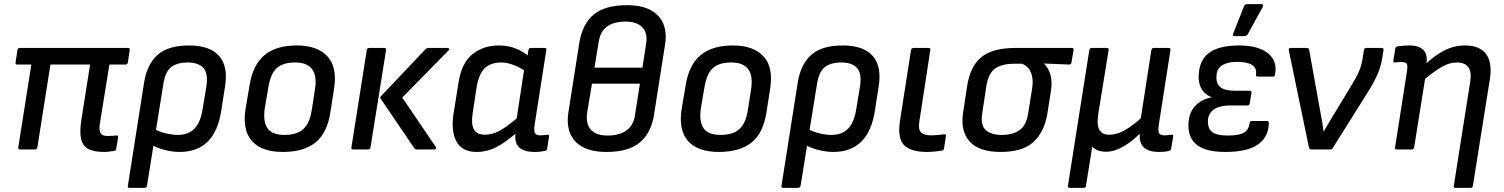

<svg xmlns="http://www.w3.org/2000/svg" viewBox="-20 -720 7245 925"><path d="M480 12Q434 12 407 -1.5Q380 -15 371.5 -47.5Q363 -80 371 -136L414 -409H223L160 -10Q158 0 149 0H77Q66 0 68 -10L131 -409H63Q53 -409 55 -419L64 -479Q66 -489 76 -489H597Q607 -489 605 -479L596 -419Q594 -409 585 -409H507L461 -124Q456 -91 465 -78Q474 -65 496 -65Q506 -65 518 -65.5Q530 -66 540 -67Q551 -69 549 -58L540 -4Q538 7 529 7Q518 9 505.5 10.5Q493 12 480 12Z M604 185Q594 185 596 175L674 -321Q688 -410 739 -455.5Q790 -501 891 -501Q991 -501 1035.5 -450.5Q1080 -400 1064 -302L1046 -187Q1031 -88 981 -38Q931 12 845 12Q810 12 770 1.5Q730 -9 708 -25L717 -102Q742 -87 775.5 -78.5Q809 -70 836 -70Q889 -70 918.5 -102Q948 -134 957 -200L974 -302Q984 -367 959.5 -393Q935 -419 885 -419Q833 -419 804.5 -396.5Q776 -374 767 -315L688 175Q686 185 676 185Z M1342 12Q1240 12 1193.5 -41Q1147 -94 1163 -195L1183 -313Q1199 -409 1255 -455Q1311 -501 1410 -501Q1508 -501 1556.5 -449.5Q1605 -398 1590 -297L1572 -181Q1557 -80 1500.5 -34Q1444 12 1342 12ZM1351 -70Q1410 -70 1441 -98Q1472 -126 1482 -190L1497 -287Q1508 -355 1483.5 -387Q1459 -419 1402 -419Q1342 -419 1312.5 -391Q1283 -363 1273 -300L1256 -201Q1246 -136 1268 -103Q1290 -70 1351 -70Z M1988 0Q1980 0 1976 -6L1813 -246Q1810 -251 1814 -255L2030 -483Q2036 -489 2045 -489H2136Q2142 -489 2143.5 -485Q2145 -481 2140 -476L1918 -250L2079 -13Q2083 -7 2080 -3.5Q2077 0 2071 0ZM1682 0Q1671 0 1673 -10L1747 -479Q1749 -489 1759 -489H1831Q1841 -489 1840 -479L1765 -10Q1763 0 1754 0Z M2276 12Q2207 12 2179.5 -37.5Q2152 -87 2165 -172L2189 -322Q2204 -418 2257 -459.5Q2310 -501 2383 -501Q2432 -501 2470 -484Q2508 -467 2527 -448L2520 -371Q2493 -391 2459.5 -405Q2426 -419 2395 -419Q2344 -419 2315.5 -391.5Q2287 -364 2276 -299L2257 -173Q2249 -122 2263.5 -96.5Q2278 -71 2316 -71Q2340 -71 2364.5 -80Q2389 -89 2419.5 -110.5Q2450 -132 2491 -168L2478 -88Q2440 -55 2407 -32.5Q2374 -10 2342.5 1Q2311 12 2276 12ZM2556 12Q2504 12 2480.5 -10.5Q2457 -33 2464 -84L2467 -105V-135L2507 -397L2518 -431L2526 -479Q2528 -489 2537 -489H2603Q2615 -489 2612 -479L2556 -121Q2551 -87 2558 -77.5Q2565 -68 2582 -68Q2592 -68 2601 -69Q2610 -70 2617 -71Q2627 -72 2625 -61L2616 -4Q2615 5 2605 7Q2594 9 2583 10.5Q2572 12 2556 12Z M2902 12Q2831 12 2787 -12Q2743 -36 2726 -79.5Q2709 -123 2719 -183L2771 -514Q2786 -605 2840.5 -650Q2895 -695 3001 -695Q3071 -695 3114.5 -671.5Q3158 -648 3175.5 -606Q3193 -564 3184 -505L3131 -168Q3118 -81 3063.5 -34.5Q3009 12 2902 12ZM2907 -67Q2962 -67 2996.5 -90.5Q3031 -114 3039 -164L3063 -317H2832L2809 -179Q2801 -125 2826 -96Q2851 -67 2907 -67ZM2844 -394H3075L3093 -511Q3101 -561 3074.5 -588.5Q3048 -616 2994 -616Q2938 -616 2905 -592.5Q2872 -569 2864 -517Z M3443 12Q3341 12 3294.5 -41Q3248 -94 3264 -195L3284 -313Q3300 -409 3356 -455Q3412 -501 3511 -501Q3609 -501 3657.5 -449.5Q3706 -398 3691 -297L3673 -181Q3658 -80 3601.5 -34Q3545 12 3443 12ZM3452 -70Q3511 -70 3542 -98Q3573 -126 3583 -190L3598 -287Q3609 -355 3584.5 -387Q3560 -419 3503 -419Q3443 -419 3413.5 -391Q3384 -363 3374 -300L3357 -201Q3347 -136 3369 -103Q3391 -70 3452 -70Z M3753 185Q3743 185 3745 175L3823 -321Q3837 -410 3888 -455.5Q3939 -501 4040 -501Q4140 -501 4184.5 -450.5Q4229 -400 4213 -302L4195 -187Q4180 -88 4130 -38Q4080 12 3994 12Q3959 12 3919 1.5Q3879 -9 3857 -25L3866 -102Q3891 -87 3924.5 -78.5Q3958 -70 3985 -70Q4038 -70 4067.5 -102Q4097 -134 4106 -200L4123 -302Q4133 -367 4108.5 -393Q4084 -419 4034 -419Q3982 -419 3953.5 -396.5Q3925 -374 3916 -315L3837 175Q3835 185 3825 185Z M4447 12Q4365 12 4334 -22.5Q4303 -57 4316 -139L4369 -479Q4371 -489 4382 -489H4454Q4464 -489 4462 -479L4409 -134Q4403 -98 4416.5 -83Q4430 -68 4467 -68Q4482 -68 4498.5 -69.5Q4515 -71 4528 -73Q4539 -75 4537 -63L4528 -5Q4527 4 4518 5Q4504 8 4484 10Q4464 12 4447 12Z M4801 12Q4696 12 4651 -39Q4606 -90 4620 -178L4639 -303Q4653 -399 4707 -444Q4761 -489 4872 -489H5143Q5154 -489 5152 -479L5142 -419Q5140 -409 5131 -409L5010 -414V-413Q5024 -399 5033 -380.5Q5042 -362 5045 -336.5Q5048 -311 5042 -275L5026 -173Q5012 -86 4960 -37Q4908 12 4801 12ZM4806 -70Q4860 -70 4892 -93Q4924 -116 4933 -172L4951 -284Q4958 -323 4953 -349Q4948 -375 4935 -390.5Q4922 -406 4904 -413H4864Q4810 -413 4776.5 -391.5Q4743 -370 4732 -306L4712 -173Q4703 -117 4729 -93.5Q4755 -70 4806 -70Z M5133 185Q5123 185 5125 175L5228 -479Q5230 -489 5241 -489H5312Q5323 -489 5321 -479L5271 -170Q5263 -117 5276.5 -94Q5290 -71 5323 -71Q5352 -71 5379 -83Q5406 -95 5431 -113.5Q5456 -132 5476 -150L5527 -479Q5529 -489 5539 -489H5611Q5621 -489 5619 -479L5563 -121Q5558 -87 5564.5 -77.5Q5571 -68 5592 -68Q5599 -68 5608.5 -69Q5618 -70 5625 -71Q5634 -72 5632 -61L5622 -3Q5621 1 5619 3.5Q5617 6 5611 7Q5601 10 5589 11Q5577 12 5564 12Q5514 12 5491 -9.5Q5468 -31 5471 -74H5469Q5433 -38 5391 -13.5Q5349 11 5308 11Q5287 11 5270 4.5Q5253 -2 5242 -13L5212 175Q5210 185 5201 185Z M5882 12Q5784 12 5741 -26.5Q5698 -65 5707 -139Q5712 -184 5741.5 -213Q5771 -242 5817 -251V-252Q5781 -266 5765.5 -298Q5750 -330 5757 -379Q5765 -440 5812.5 -470.5Q5860 -501 5950 -501Q6011 -501 6052 -484.5Q6093 -468 6112 -437Q6131 -406 6123 -362Q6122 -351 6113 -351H6040Q6029 -351 6031 -361Q6036 -392 6012 -407Q5988 -422 5940 -422Q5896 -422 5869.5 -406.5Q5843 -391 5841 -358Q5837 -321 5857.5 -302Q5878 -283 5928 -283H5999Q6011 -283 6009 -272L6001 -223Q5999 -212 5990 -212H5907Q5860 -212 5832.5 -195.5Q5805 -179 5800 -147Q5796 -105 5817.5 -86Q5839 -67 5896 -67Q5948 -67 5972 -80.5Q5996 -94 6000 -126Q6001 -137 6011 -137H6083Q6093 -137 6093 -127Q6091 -59 6040 -23.5Q5989 12 5882 12ZM5926 -546Q5921 -546 5920 -549.5Q5919 -553 5921 -558L5973 -689Q5975 -695 5979 -697.5Q5983 -700 5989 -700H6057Q6063 -700 6064.5 -695.5Q6066 -691 6063 -686L5992 -556Q5986 -546 5974 -546Z M6297 0Q6288 0 6286 -10L6189 -478Q6187 -489 6198 -489H6275Q6285 -489 6287 -481L6337 -203Q6342 -175 6347.5 -146Q6353 -117 6356 -88H6358Q6374 -115 6390.5 -143Q6407 -171 6424 -198L6491 -309Q6504 -330 6514.5 -349.5Q6525 -369 6532.5 -389.5Q6540 -410 6544 -434L6551 -479Q6553 -489 6561 -489H6636Q6648 -489 6645 -478L6639 -438Q6632 -396 6614 -356.5Q6596 -317 6566 -270L6401 -7Q6397 0 6390 0Z M6992 185Q6982 185 6984 175L7063 -326Q7078 -419 6998 -419Q6962 -419 6923.5 -396.5Q6885 -374 6824 -322L6836 -401Q6891 -453 6938.5 -477Q6986 -501 7038 -501Q7109 -501 7140 -459Q7171 -417 7157 -334L7076 175Q7074 185 7065 185ZM6710 0Q6699 0 6701 -10L6758 -374Q6763 -405 6757 -413Q6751 -421 6732 -421Q6726 -421 6717.5 -420.5Q6709 -420 6701 -419Q6691 -418 6693 -430L6702 -486Q6703 -491 6705.5 -493Q6708 -495 6713 -497Q6727 -499 6743.5 -500Q6760 -501 6771 -501Q6816 -501 6837.5 -479Q6859 -457 6852 -416L6849 -396L6848 -355L6793 -10Q6791 0 6781 0Z"/></svg>

Font: Sofia Sans Medium
Style: Italic
Weight: 500
Italic angle: -9°
Version: Version 4.101